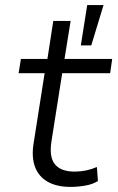

<svg xmlns="http://www.w3.org/2000/svg" viewBox="-20 -725 462 753"><path d="M257 8Q202 8 166.5 -12.5Q131 -33 117 -71.5Q103 -110 112 -164L155 -438H53L62 -494H166L189 -643H257L233 -494H420L412 -438H224L182 -172Q172 -109 195.5 -80.5Q219 -52 273 -52Q296 -52 317.5 -56.5Q339 -61 360 -70L364 -15Q343 -2 314 3Q285 8 257 8ZM297 -547 322 -705H386L338 -547Z"/></svg>

Font: Nunito Sans 7pt Light
Style: Italic
Weight: 300
Italic angle: -9°
Designer: Vernon Adams
Foundry: Vernon Adams
Version: Version 3.101;gftools[0.9.27]